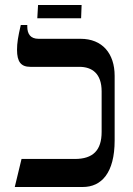

<svg xmlns="http://www.w3.org/2000/svg" viewBox="-20 -747 533 767"><path d="M129 -674H304L306 -727H132ZM39 0H311C385 0 438 -56 438 -186V-444C438 -533 389 -592 302 -592H134C102 -592 89 -611 89 -641V-647H63C52 -600 48 -575 48 -548C48 -500 64 -480 101 -480H297C348 -480 386 -453 386 -382V-220C386 -147 352 -112 279 -112H66Z"/></svg>

Font: Noto Serif Hebrew SemiCondensed Medium
Style: Regular
Weight: 500
Width: 4
Designer: Monotype Design Team
Foundry: Monotype Imaging Inc.
Version: Version 2.004